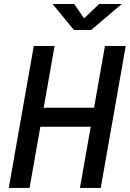

<svg xmlns="http://www.w3.org/2000/svg" viewBox="-20 -918 634 938"><path d="M370.6 0 492.7 -693.4H594.2L472.2 0ZM22.9 0 145 -693.4H246.6L124.5 0ZM96.2 -298.8 112.3 -391.6H522.9L506.8 -298.8ZM341.3 -771.5 236.8 -898.4H342.8L394.5 -822.3H384.8L463.9 -898.4H574.7L425.3 -771.5Z"/></svg>

Font: Cascadia Code
Style: Italic
Weight: 400
Italic angle: -10°
Designer: Aaron Bell
Foundry: Saja Typeworks
Version: Version 2407.024